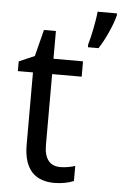

<svg xmlns="http://www.w3.org/2000/svg" viewBox="-54 -799 539 848"><g transform="rotate(5 215.0 -375.0)"><path d="M430 -751V-760H344C341 -721 325 -644 315 -612V-600H362C389 -640 421 -712 430 -751ZM239 -62C194 -62 168 -92 168 -153V-468H299V-536H168V-659H115L85 -541L16 -511V-468H83V-148C83 -30 141 10 220 10C251 10 285 3 305 -6V-73C288 -67 262 -62 239 -62Z"/></g></svg>

Font: Noto Sans Lao SemiCondensed
Style: Regular
Weight: 400
Width: 4
Designer: Monotype Design Team
Foundry: Monotype Imaging Inc.
Version: Version 2.004